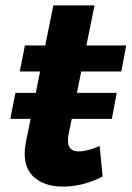

<svg xmlns="http://www.w3.org/2000/svg" viewBox="-20 -682 486 709"><path d="M280 -418 264 -339H411L393 -243H245L233 -185Q231 -177 231 -163Q231 -123 270 -123Q304 -123 348 -143L359 -30Q287 7 212 7Q148 7 109.5 -24.5Q71 -56 71 -116Q71 -132 76 -159L93 -243H18L37 -339H112L128 -418H53L72 -514H147L177 -662H329L299 -514H446L428 -418Z"/></svg>

Font: Gontserrat SemiBold
Style: Italic
Weight: 600
Italic angle: -11.3°
Designer: Julieta Ulanovsky
Foundry: Julieta Ulanovsky
Version: Version 6.001